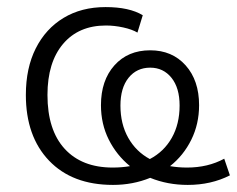

<svg xmlns="http://www.w3.org/2000/svg" viewBox="-20 -514 669 542"><path d="M299 8Q184 8 118.5 -60.5Q53 -129 53 -246Q53 -322 81 -377.5Q109 -433 159.5 -463.5Q210 -494 278 -494Q345 -494 383 -471L368 -422Q353 -431 328 -436.5Q303 -442 279 -442Q202 -442 158 -390Q114 -338 114 -246Q114 -147 162.5 -94Q211 -41 298 -41Q324 -41 347 -45Q309 -76 287 -120Q265 -164 265 -217Q265 -287 303 -329.5Q341 -372 404 -372Q466 -372 504 -329.5Q542 -287 542 -217Q542 -164 520 -119.5Q498 -75 460 -45Q483 -41 508 -41Q567 -41 613 -66L629 -19Q576 8 510 8Q453 8 404 -12Q355 8 299 8ZM320 -216Q320 -164 342 -125Q364 -86 403 -65Q443 -86 465 -125Q487 -164 487 -216Q487 -266 464 -294.5Q441 -323 404 -323Q366 -323 343 -294.5Q320 -266 320 -216Z"/></svg>

Font: Nunito Sans Light
Style: Regular
Weight: 300
Designer: Vernon Adams
Foundry: Vernon Adams
Version: Version 3.101; ttfautohint (v1.8.4.7-5d5b);gftools[0.9.27]